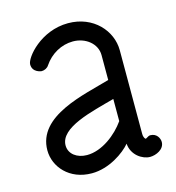

<svg xmlns="http://www.w3.org/2000/svg" viewBox="-93 -661 692 753"><g transform="rotate(-15 253.5 -284.5)"><path d="M345 -248V-158C312 -111 251 -62 189 -62C149 -62 117 -85 117 -120C117 -193 251 -222 345 -248ZM65 -463C65 -429 102 -426 102 -426C114 -426 126 -432 132 -442C159 -482 203 -507 250 -507C301 -507 345 -473 345 -426V-325C241 -294 43 -261 43 -120C43 -53 98 12 189 12C260 12 324 -34 350 -65C353 -18 395 9 426 9C450 9 485 -6 485 -36C485 -51 474 -73 448 -73C438 -73 430 -62 426 -65C426 -66 419 -70 419 -87V-426C419 -505 353 -581 250 -581C139 -581 65 -491 65 -463Z"/></g></svg>

Font: LS
Style: Regular
Weight: 400
Designer: BSozoo
Foundry: BSozoo
Version: Version 001.000